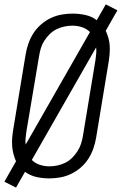

<svg xmlns="http://www.w3.org/2000/svg" viewBox="-23 -805 555 875"><path d="M50 50 -3 23 50 -70Q43 -86 38.5 -103Q34 -120 32.5 -138.5Q31 -157 32.5 -175.5Q34 -194 37 -213L94 -558Q98 -582 106.5 -606.5Q115 -631 129 -653Q143 -675 163.5 -693Q184 -711 208 -722.5Q232 -734 257.5 -738.5Q283 -743 307 -743Q338 -743 367 -736.5Q396 -730 418 -713L459 -785L512 -758L459 -665Q466 -649 471 -632Q476 -615 477 -596.5Q478 -578 476.5 -559.5Q475 -541 472 -522L415 -177Q411 -153 402.5 -128.5Q394 -104 380 -82Q366 -60 345.5 -42Q325 -24 301 -12.5Q277 -1 251.5 3.5Q226 8 202 8Q171 8 142.5 1.5Q114 -5 91 -22ZM94 -146 387 -659Q372 -674 351 -681Q330 -688 307 -688Q289 -688 270 -684Q251 -680 234 -671.5Q217 -663 203 -649Q189 -635 178.5 -618.5Q168 -602 163 -584.5Q158 -567 155 -549L97 -204Q95 -189 93.5 -174.5Q92 -160 94 -146ZM202 -47Q220 -47 239 -51Q258 -55 275 -63.5Q292 -72 306 -86Q320 -100 330.5 -116.5Q341 -133 346.5 -150.5Q352 -168 355 -186L412 -531Q414 -546 415.5 -560.5Q417 -575 415 -589L122 -76Q137 -61 158 -54Q179 -47 202 -47Z"/></svg>

Font: Iosevka SS18 Light
Style: Italic
Weight: 300
Italic angle: -9°
Monospace: yes
Designer: Belleve Invis
Foundry: Belleve Invis
Version: Version 25.1.1; ttfautohint (v1.8.4)